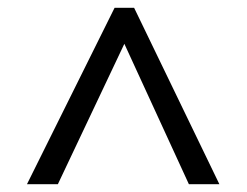

<svg xmlns="http://www.w3.org/2000/svg" viewBox="-20 -739 632 491"><path d="M273 -719H323L541 -268H463L298 -627L128 -268H49Z"/></svg>

Font: hexlmalayalam05
Style: Book
Weight: 400
Designer: Jelle Bosma - Monotype Design Team
Foundry: Monotype Imaging Inc.
Version: Version 2.003